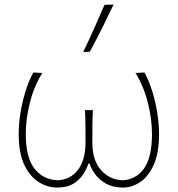

<svg xmlns="http://www.w3.org/2000/svg" viewBox="-20 -814 780 842"><path d="M230.5 8.5Q189 8.5 150.2 -15.2Q111.5 -39 86.8 -90.8Q62 -142.5 62 -226.5Q62 -268.5 69.5 -317Q77 -365.5 91.5 -412.5Q106 -459.5 126 -496L165.5 -494Q129.5 -436.5 111.2 -364.2Q93 -292 93 -226.5Q93 -123.5 131 -74.8Q169 -26 233 -23.5Q289.5 -26 322.2 -69.5Q355 -113 355 -191.5Q355 -231 354.8 -264.5Q354.5 -298 352.5 -331H387.5Q385.5 -297.5 385.2 -263.2Q385 -229 385 -188.5Q385 -111.5 422.5 -68.8Q460 -26 517 -23.5Q576 -26 611.2 -74.5Q646.5 -123 646.5 -226.5Q646.5 -292 628.2 -364.2Q610 -436.5 574 -494L613.5 -496Q634 -459.5 648.2 -412.5Q662.5 -365.5 670 -317Q677.5 -268.5 677.5 -226.5Q677.5 -142.5 654 -90.8Q630.5 -39 594.2 -15.2Q558 8.5 519.5 8.5Q475.5 8.5 445.2 -8.5Q415 -25.5 397.2 -50Q379.5 -74.5 372.5 -96.5H367.5Q361 -74.5 345.2 -50Q329.5 -25.5 301.8 -8.5Q274 8.5 230.5 8.5ZM345 -586Q370 -638 393 -689.8Q416 -741.5 438.5 -793L478 -794Q453 -741.5 427.5 -690.2Q402 -639 374 -587Z"/></svg>

Font: Commissioner Flair Thin
Style: Regular
Weight: 100
Designer: Kostas Bartsokas
Foundry: Kostas Bartsokas
Version: Version 1.000; ttfautohint (v1.8.3)